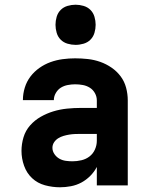

<svg xmlns="http://www.w3.org/2000/svg" viewBox="-20 -785 640 813"><path d="M234 8Q202 8 170.5 -0.5Q139 -9 116 -30.5Q93 -52 82 -83Q71 -114 71 -146Q71 -175 79.5 -203.5Q88 -232 107.5 -254Q127 -276 152.5 -290.5Q178 -305 206 -313.5Q234 -322 263.5 -325Q293 -328 322 -328H390V-360Q390 -376 382 -390.5Q374 -405 360.5 -413.5Q347 -422 331 -425Q315 -428 298 -428Q283 -428 267 -425Q251 -422 238 -414Q225 -406 216.5 -391.5Q208 -377 208 -361H77Q77 -361 77 -361Q77 -361 77 -362Q77 -388 85 -414Q93 -440 109 -461Q125 -482 147 -497.5Q169 -513 194 -522Q219 -531 245.5 -534.5Q272 -538 298 -538Q325 -538 352 -535Q379 -532 404.5 -523Q430 -514 452.5 -498.5Q475 -483 491 -461.5Q507 -440 514 -413.5Q521 -387 521 -360V0H390V-78Q379 -57 362 -40Q345 -23 324.5 -12Q304 -1 280.5 3.5Q257 8 234 8ZM287 -102Q306 -102 325 -106.5Q344 -111 359 -122.5Q374 -134 382 -152Q390 -170 390 -189V-218H322Q310 -218 297.5 -217.5Q285 -217 273 -215Q261 -213 249 -209.5Q237 -206 226.5 -199.5Q216 -193 209 -182.5Q202 -172 202 -159Q202 -145 210.5 -132.5Q219 -120 231.5 -113Q244 -106 258.5 -104Q273 -102 287 -102ZM300 -595Q283 -595 266 -600Q249 -605 237 -617Q225 -629 220 -646Q215 -663 215 -680Q215 -697 220 -714Q225 -731 237 -743Q249 -755 266 -760Q283 -765 300 -765Q317 -765 334 -760Q351 -755 363 -743Q375 -731 380 -714Q385 -697 385 -680Q385 -663 380 -646Q375 -629 363 -617Q351 -605 334 -600Q317 -595 300 -595Z"/></svg>

Font: Iosevka Curly XBdEx
Style: Regular
Weight: 800
Width: 7
Monospace: yes
Designer: Belleve Invis
Foundry: Belleve Invis
Version: Version 11.1.0; ttfautohint (v1.8.3)